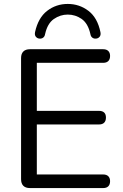

<svg xmlns="http://www.w3.org/2000/svg" viewBox="-20 -955 623 975"><path d="M132 0Q110 0 98.5 -11.5Q87 -23 87 -45V-660Q87 -682 98.5 -693.5Q110 -705 132 -705H504Q521 -705 530 -696Q539 -687 539 -671Q539 -654 530 -645Q521 -636 504 -636H167V-392H483Q500 -392 509 -383.5Q518 -375 518 -358Q518 -341 509 -332Q500 -323 483 -323H167V-69H504Q521 -69 530 -60Q539 -51 539 -35Q539 -18 530 -9Q521 0 504 0ZM180 -759Q169 -760 162 -768.5Q155 -777 158 -792Q174 -865 219.5 -900Q265 -935 324 -935Q383 -935 429 -900Q475 -865 490 -792Q493 -777 486 -768.5Q479 -760 468 -759Q460 -758 453.5 -761Q447 -764 443.5 -769.5Q440 -775 439 -782Q427 -836 395 -858.5Q363 -881 324 -881Q286 -881 253.5 -858.5Q221 -836 209 -782Q208 -775 204.5 -769.5Q201 -764 194.5 -761Q188 -758 180 -759Z"/></svg>

Font: Nunito ExtraLight
Style: Regular
Weight: 400
Version: Version 3.602